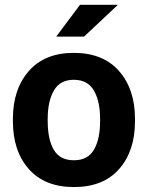

<svg xmlns="http://www.w3.org/2000/svg" viewBox="-20 -754 604 784"><path d="M32.7 -269Q32.7 -389.6 97.7 -463.9Q162.6 -538.1 281.2 -538.1Q400.9 -538.1 466.1 -463.9Q531.2 -389.6 531.2 -269V-258.8Q531.2 -137.2 466.3 -63.7Q401.4 9.8 282.2 9.8Q162.6 9.8 97.7 -63.7Q32.7 -137.2 32.7 -258.8ZM174.8 -258.8Q174.8 -185.1 199.7 -142.3Q224.6 -99.6 282.2 -99.6Q338.4 -99.6 363.5 -142.6Q388.7 -185.5 388.7 -258.8V-269Q388.7 -340.8 363.3 -384.5Q337.9 -428.2 281.2 -428.2Q225.1 -428.2 200 -384.3Q174.8 -340.3 174.8 -269ZM306.6 -734.4H461.4L323.2 -604.5H209.5Z"/></svg>

Font: Roboto Web
Style: Bold
Weight: 700
Designer: Google
Version: Version 1.200310; 2013